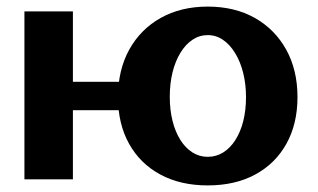

<svg xmlns="http://www.w3.org/2000/svg" viewBox="-20 -538 955 577"><path d="M53.4 0.9V-503.8H199.1V0.9ZM116.4 -206.9V-292.1H430.1V-206.9ZM604.3 19.2Q522.2 19.2 461.6 -13.6Q401.1 -46.3 367.8 -106.1Q334.6 -165.8 334.6 -246.2Q334.6 -327.4 368.3 -388.7Q402.1 -449.9 462.9 -484.1Q523.7 -518.2 604.3 -518.2Q685.2 -518.2 745.8 -484.1Q806.3 -449.9 840.2 -388.7Q874 -327.4 874 -246.2Q874 -165.8 840.8 -106.1Q807.6 -46.3 747.1 -13.6Q686.7 19.2 604.3 19.2ZM604.3 -66.7Q629.9 -66.7 650.9 -79.9Q671.9 -93.1 687.4 -117.3Q702.8 -141.5 711.1 -174.3Q719.3 -207.2 719.3 -246.2Q719.3 -285.2 710.8 -318.9Q702.4 -352.6 686.8 -378.1Q671.3 -403.7 650.4 -418.1Q629.5 -432.5 604.3 -432.5Q579.4 -432.5 558.6 -418.6Q537.7 -404.7 522.3 -379.5Q506.8 -354.3 498.5 -320.6Q490.2 -286.9 490.2 -247.1Q490.2 -207.8 498.5 -174.7Q506.8 -141.7 522 -117.5Q537.2 -93.3 558.2 -80Q579.2 -66.7 604.3 -66.7Z"/></svg>

Font: Russolo 10pt ExtraLight
Style: Regular
Weight: 200
Designer: Micah Stupak-Hahn
Version: Version 1.000